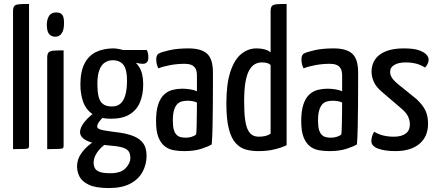

<svg xmlns="http://www.w3.org/2000/svg" viewBox="-20 -755 2215 972"><path d="M46 0V-698Q46 -717 52.5 -724.5Q59 -732 77 -733.5Q95 -735 127 -735V-16Q127 -8 123.5 -5Q120 -2 103.5 -1Q87 0 46 0Z M219 0V-463Q219 -482 226 -489.5Q233 -497 251 -498.5Q269 -500 302 -500V-16Q302 -8 298.5 -5Q295 -2 278 -1Q261 0 219 0ZM258 -569Q239 -570 228 -583.5Q217 -597 217 -632Q218 -659 229 -675.5Q240 -692 264 -692Q287 -692 296 -679Q305 -666 304 -634Q304 -604 292.5 -586.5Q281 -569 258 -569Z M531 197Q464 197 429 180Q394 163 382 138Q370 113 370 88Q370 53 390 23.5Q410 -6 440.5 -28.5Q471 -51 505 -61L535 -37Q516 -29 497 -12Q478 5 466 26Q454 47 454 69Q454 84 460.5 96.5Q467 109 485.5 115.5Q504 122 538 122Q592 122 616 96.5Q640 71 640 45Q640 22 630 9.5Q620 -3 595.5 -9.5Q571 -16 527 -19Q485 -23 453 -31Q421 -39 403 -53Q385 -67 385 -87Q386 -103 396 -120.5Q406 -138 424.5 -156.5Q443 -175 468 -192L518 -175Q512 -171 501 -160.5Q490 -150 481 -137.5Q472 -125 472 -114Q472 -101 506 -95Q540 -89 590 -83Q629 -77 659 -64.5Q689 -52 705.5 -29Q722 -6 722 34Q722 77 702 114.5Q682 152 640 174.5Q598 197 531 197ZM543 -154Q483 -154 449 -177Q415 -200 401 -239.5Q387 -279 387 -327Q387 -393 408 -433.5Q429 -474 467 -492Q505 -510 554 -510Q565 -510 581.5 -507Q598 -504 612 -499L629 -463Q664 -449 684.5 -416Q705 -383 705 -329Q705 -276 688.5 -237Q672 -198 636.5 -176Q601 -154 543 -154ZM547 -216Q574 -216 590.5 -231Q607 -246 615 -275.5Q623 -305 623 -348Q623 -403 605 -426.5Q587 -450 550 -450Q529 -450 511 -438.5Q493 -427 483 -400.5Q473 -374 473 -329Q473 -294 478.5 -268.5Q484 -243 500 -229.5Q516 -216 547 -216ZM703 -432Q688 -432 667 -437.5Q646 -443 625 -449.5Q604 -456 590.5 -461Q577 -466 577 -466L568 -502H723Q726 -497 728.5 -487.5Q731 -478 731 -464Q731 -447 723.5 -439.5Q716 -432 703 -432Z M913 10Q885 10 859.5 5.5Q834 1 814 -14.5Q794 -30 782 -60Q770 -90 770 -142Q770 -194 781 -226.5Q792 -259 811 -276.5Q830 -294 854 -300Q878 -306 903 -306Q919 -306 940.5 -303Q962 -300 977 -293Q977 -293 977 -307Q977 -321 977 -339.5Q977 -358 977 -372Q977 -396 969.5 -408.5Q962 -421 948.5 -426.5Q935 -432 915 -432Q876 -432 840 -425Q804 -418 782 -409Q775 -421 773 -433.5Q771 -446 771 -456Q771 -463 773.5 -471Q776 -479 782 -483Q795 -491 836 -500.5Q877 -510 934 -510Q999 -510 1028.5 -483Q1058 -456 1058 -388V-335Q1058 -278 1057.5 -220.5Q1057 -163 1056 -112.5Q1055 -62 1052 -24Q1032 -12 997 -1Q962 10 913 10ZM921 -58Q937 -58 952 -63Q967 -68 973 -75Q975 -91 975.5 -119Q976 -147 976.5 -178Q977 -209 977 -236Q967 -241 953.5 -243Q940 -245 930 -245Q914 -245 900.5 -241.5Q887 -238 877 -227.5Q867 -217 861 -197Q855 -177 855 -144Q855 -117 859.5 -100Q864 -83 873 -73.5Q882 -64 894 -61Q906 -58 921 -58Z M1288 10Q1255 10 1226 2.5Q1197 -5 1174 -29.5Q1151 -54 1138.5 -102.5Q1126 -151 1126 -232Q1126 -331 1146.5 -392.5Q1167 -454 1201.5 -482Q1236 -510 1279 -510Q1302 -510 1320 -505Q1338 -500 1350 -490V-698Q1350 -717 1356.5 -724.5Q1363 -732 1381 -733.5Q1399 -735 1431 -735V-20Q1407 -8 1370.5 1Q1334 10 1288 10ZM1291 -63Q1308 -63 1323 -66.5Q1338 -70 1350 -78V-426Q1341 -434 1330.5 -436.5Q1320 -439 1304 -439Q1288 -439 1272 -431Q1256 -423 1243 -401.5Q1230 -380 1223 -341.5Q1216 -303 1216 -241Q1216 -184 1221 -149Q1226 -114 1236 -95.5Q1246 -77 1259.5 -70Q1273 -63 1291 -63Z M1648 10Q1620 10 1594.5 5.5Q1569 1 1549 -14.5Q1529 -30 1517 -60Q1505 -90 1505 -142Q1505 -194 1516 -226.5Q1527 -259 1546 -276.5Q1565 -294 1589 -300Q1613 -306 1638 -306Q1654 -306 1675.5 -303Q1697 -300 1712 -293Q1712 -293 1712 -307Q1712 -321 1712 -339.5Q1712 -358 1712 -372Q1712 -396 1704.5 -408.5Q1697 -421 1683.5 -426.5Q1670 -432 1650 -432Q1611 -432 1575 -425Q1539 -418 1517 -409Q1510 -421 1508 -433.5Q1506 -446 1506 -456Q1506 -463 1508.5 -471Q1511 -479 1517 -483Q1530 -491 1571 -500.5Q1612 -510 1669 -510Q1734 -510 1763.5 -483Q1793 -456 1793 -388V-335Q1793 -278 1792.5 -220.5Q1792 -163 1791 -112.5Q1790 -62 1787 -24Q1767 -12 1732 -1Q1697 10 1648 10ZM1656 -58Q1672 -58 1687 -63Q1702 -68 1708 -75Q1710 -91 1710.5 -119Q1711 -147 1711.5 -178Q1712 -209 1712 -236Q1702 -241 1688.5 -243Q1675 -245 1665 -245Q1649 -245 1635.5 -241.5Q1622 -238 1612 -227.5Q1602 -217 1596 -197Q1590 -177 1590 -144Q1590 -117 1594.5 -100Q1599 -83 1608 -73.5Q1617 -64 1629 -61Q1641 -58 1656 -58Z M1982 10Q1929 10 1894.5 -2.5Q1860 -15 1860 -41Q1860 -50 1863 -62.5Q1866 -75 1874 -88Q1896 -75 1920.5 -69Q1945 -63 1974 -63Q2012 -63 2033.5 -78.5Q2055 -94 2055 -125Q2055 -145 2046.5 -164Q2038 -183 2015 -203L1918 -286Q1884 -314 1872.5 -340.5Q1861 -367 1861 -392Q1861 -427 1878.5 -453.5Q1896 -480 1932.5 -495Q1969 -510 2024 -510Q2076 -510 2102.5 -500Q2129 -490 2139.5 -477.5Q2150 -465 2150 -454Q2150 -433 2132 -413Q2110 -427 2086 -433Q2062 -439 2034 -439Q1998 -439 1976.5 -426.5Q1955 -414 1955 -391Q1955 -378 1962.5 -364Q1970 -350 1995 -329L2088 -254Q2121 -223 2134 -195Q2147 -167 2147 -129Q2147 -63 2103 -26.5Q2059 10 1982 10Z"/></svg>

Font: Yanone Kaffeesatz ExtraLight
Style: Regular
Weight: 400
Version: Version 2.003